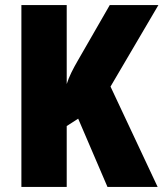

<svg xmlns="http://www.w3.org/2000/svg" viewBox="-20 -734 642 754"><path d="M599 0 414 -394 602 -714H411L285 -495C267 -464 251 -433 242 -404V-714H64V0H242V-239L287 -268L402 0Z"/></svg>

Font: Noto Sans Sinhala UI Condensed Black
Style: Regular
Weight: 900
Width: 3
Designer: Jelle Bosma - Monotype Design Team
Foundry: Monotype Imaging Inc.
Version: Version 2.006